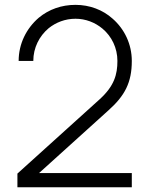

<svg xmlns="http://www.w3.org/2000/svg" viewBox="-20 -786 625 806"><path d="M58.3 -530.2H119.8C119.8 -585.4 144.8 -634.4 184.4 -667.7C214.6 -691.7 253.1 -707.3 296.9 -707.3C339.6 -707.3 379.2 -691.7 410.4 -665.6C449 -633.3 472.9 -584.4 472.9 -530.2C472.9 -472.9 459.4 -425 399 -369.8L53.1 -57.3V0H533.3V-59.4H143.8L435.4 -322.9C504.2 -384.4 533.3 -439.6 533.3 -530.2C533.3 -600 503.1 -663.5 453.1 -707.3C411.5 -744.8 356.2 -765.6 296.9 -765.6C238.5 -765.6 185.4 -746.9 142.7 -711.5C90.6 -666.7 58.3 -602.1 58.3 -530.2Z"/></svg>

Font: Manrope3 Light
Style: Regular
Weight: 300
Designer: Mikhail Sharanda
Foundry: Mikhail Sharanda
Version: Version 3.000;PS 003.000;hotconv 1.0.88;makeotf.lib2.5.64775